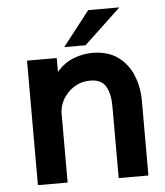

<svg xmlns="http://www.w3.org/2000/svg" viewBox="-51 -752 687 798"><g transform="rotate(-5 292.0 -353.0)"><path d="M536 0H412V-299Q412 -353 393.5 -383.5Q375 -414 329 -414Q292 -414 262.5 -395.5Q233 -377 216 -348Q199 -319 199 -287.5V0H75V-519.5H199V-461.5Q229 -497 268.2 -512.5Q307.5 -528 347 -528Q412.5 -528 454.2 -497.5Q496 -467 516 -417.8Q536 -368.5 536 -312ZM323 -562H234L346.5 -706.5H476.5Z"/></g></svg>

Font: Acari Sans
Style: Bold
Weight: 700
Designer: Alfredo Marco Pradil and Stefan Peev (font) & Cristiano Sobral (main changes)
Foundry: Alfredo Marco Pradil and Stefan Peev (font) & Cristiano Sobral (main changes)
Version: Version 1.063; ttfautohint (v1.8.3)